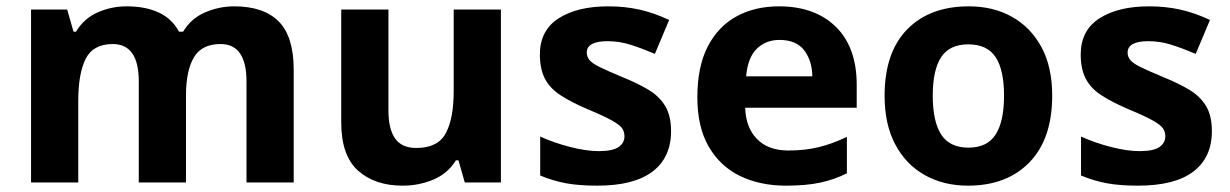

<svg xmlns="http://www.w3.org/2000/svg" viewBox="-20 -576 3883 606"><path d="M719 -556Q812 -556 859.5 -508.5Q907 -461 907 -356V0H758V-319Q758 -437 676 -437Q617 -437 592 -395Q567 -353 567 -274V0H418V-319Q418 -437 336 -437Q274 -437 250.5 -390.5Q227 -344 227 -257V0H78V-546H192L212 -476H220Q245 -518 288.5 -537Q332 -556 379 -556Q439 -556 481 -536.5Q523 -517 545 -476H558Q583 -518 627.5 -537Q672 -556 719 -556Z M1561 -546V0H1447L1427 -70H1419Q1393 -28 1347.5 -9Q1302 10 1251 10Q1163 10 1110 -37.5Q1057 -85 1057 -190V-546H1206V-227Q1206 -169 1227 -139Q1248 -109 1294 -109Q1362 -109 1387 -155.5Q1412 -202 1412 -289V-546Z M2098 -162Q2098 -79 2039.5 -34.5Q1981 10 1865 10Q1808 10 1767 2.5Q1726 -5 1685 -22V-145Q1729 -125 1780 -112Q1831 -99 1870 -99Q1914 -99 1932.5 -112Q1951 -125 1951 -146Q1951 -160 1943.5 -171Q1936 -182 1911 -196Q1886 -210 1833 -232Q1782 -254 1749 -275.5Q1716 -297 1700 -327.5Q1684 -358 1684 -404Q1684 -480 1743 -518Q1802 -556 1900 -556Q1951 -556 1997 -546Q2043 -536 2092 -513L2047 -406Q2007 -423 1971 -434.5Q1935 -446 1898 -446Q1832 -446 1832 -410Q1832 -397 1840.5 -386.5Q1849 -376 1873.5 -364Q1898 -352 1946 -332Q1993 -313 2027 -292.5Q2061 -272 2079.5 -241.5Q2098 -211 2098 -162Z M2439 -556Q2552 -556 2618 -491.5Q2684 -427 2684 -308V-236H2332Q2334 -173 2369.5 -137Q2405 -101 2468 -101Q2521 -101 2564 -111.5Q2607 -122 2653 -144V-29Q2613 -9 2568.5 0.5Q2524 10 2461 10Q2379 10 2316 -20.5Q2253 -51 2217 -113Q2181 -175 2181 -269Q2181 -365 2213.5 -428.5Q2246 -492 2304 -524Q2362 -556 2439 -556ZM2440 -450Q2397 -450 2368.5 -422Q2340 -394 2335 -335H2544Q2543 -385 2518 -417.5Q2493 -450 2440 -450Z M3301 -274Q3301 -138 3229.5 -64Q3158 10 3035 10Q2959 10 2899.5 -23Q2840 -56 2806 -119.5Q2772 -183 2772 -274Q2772 -410 2843 -483Q2914 -556 3038 -556Q3115 -556 3174 -523Q3233 -490 3267 -427.5Q3301 -365 3301 -274ZM2924 -274Q2924 -193 2950.5 -151.5Q2977 -110 3037 -110Q3096 -110 3122.5 -151.5Q3149 -193 3149 -274Q3149 -355 3122.5 -395.5Q3096 -436 3036 -436Q2977 -436 2950.5 -395.5Q2924 -355 2924 -274Z M3805 -162Q3805 -79 3746.5 -34.5Q3688 10 3572 10Q3515 10 3474 2.5Q3433 -5 3392 -22V-145Q3436 -125 3487 -112Q3538 -99 3577 -99Q3621 -99 3639.5 -112Q3658 -125 3658 -146Q3658 -160 3650.5 -171Q3643 -182 3618 -196Q3593 -210 3540 -232Q3489 -254 3456 -275.5Q3423 -297 3407 -327.5Q3391 -358 3391 -404Q3391 -480 3450 -518Q3509 -556 3607 -556Q3658 -556 3704 -546Q3750 -536 3799 -513L3754 -406Q3714 -423 3678 -434.5Q3642 -446 3605 -446Q3539 -446 3539 -410Q3539 -397 3547.5 -386.5Q3556 -376 3580.5 -364Q3605 -352 3653 -332Q3700 -313 3734 -292.5Q3768 -272 3786.5 -241.5Q3805 -211 3805 -162Z"/></svg>

Font: Noto Sans Vithkuqi
Style: Bold
Weight: 700
Version: Version 1.001; ttfautohint (v1.8.4.7-5d5b)